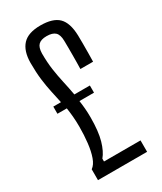

<svg xmlns="http://www.w3.org/2000/svg" viewBox="-202 -879 801 951"><g transform="rotate(-30 198.5 -403.0)"><path d="M63.8 0V-62.2Q83.8 -76.2 95.1 -108.3Q106.5 -140.5 111.4 -184.1Q116.4 -227.7 116.4 -275.8Q116.4 -307.8 113.9 -334.5Q111.5 -361.2 107.8 -385.2H54.3V-426.2H98.1Q90.7 -461.3 83 -496.3Q75.3 -531.2 70 -573.3Q64.8 -615.3 64.8 -670.6Q65.5 -737.9 97.3 -772.1Q129.2 -806.4 199.5 -806.4Q270.5 -806.4 302.5 -774.9Q334.5 -743.3 336.7 -670.4Q337.2 -651.5 337.2 -623.3Q337.2 -595.1 336.9 -567.1Q336.6 -539.2 336.1 -520.3H263.6Q264.1 -539 264.4 -559.6Q264.6 -580.2 264.7 -601Q264.7 -621.8 264.7 -642.4Q264.7 -662.9 264.2 -681.7Q263.7 -716.1 248.5 -730.6Q233.2 -745.2 199.5 -745.2Q167.4 -745.2 152.6 -730.6Q137.9 -716.1 137.3 -681.7Q137.3 -631 143.4 -588.6Q149.6 -546.2 158.4 -507.1Q167.3 -467.9 174.7 -426.2H263.4V-385.2H180.1Q183.5 -363.1 185.5 -339.2Q187.6 -315.3 187.6 -288.3Q187.6 -208 173.3 -158.2Q159 -108.4 135.8 -81.3V-65.2H344.7V0Z"/></g></svg>

Font: Big Shoulders Thin
Style: Regular
Weight: 100
Designer: Patric King
Foundry: XO Type Co
Version: Version 2.002